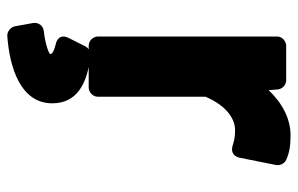

<svg xmlns="http://www.w3.org/2000/svg" viewBox="-165 -403 816 526"><g transform="rotate(90 243.0 -140.0)"><path d="M80 0C80 11 90 25 105 25H220C231 25 245 15 245 0V-295C272 -358 310 -376 336 -376C355 -376 364 -374 380 -369C400 -363 410 -377 412 -388L432 -488C434 -498 429 -511 418 -516C399 -525 378 -528 351 -528C306 -528 263 -506 227 -468L225 -493C224 -505 213 -516 200 -516H105C94 -516 80 -506 80 -491ZM132 20C122 19 112 25 107 34L84 80C71 106 94 114 100 115C127 122 128 127 128 131C124 135 101 144 65 148C49 150 41 164 43 177L52 227C54 238 66 249 79 248C162 242 263 213 263 125C263 60 214 29 132 20Z"/></g></svg>

Font: Falling Sky
Style: Blk
Weight: 900
Designer: Paul D. Hunt
Foundry: Adobe Systems Incorporated
Version: Version 1.02